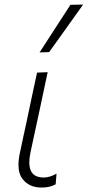

<svg xmlns="http://www.w3.org/2000/svg" viewBox="-20 -813 384 842"><path d="M162.5 9.5Q108 9.5 79.5 -27.5Q61 -50.5 61 -90.5Q61 -114 67.5 -143.5Q76 -183.5 82 -212Q88 -240.5 95 -271.5Q108 -334 119.2 -386.5Q130.5 -439 142.5 -494.5L189 -496.5Q169.5 -404.5 153 -327Q136 -249 124.5 -195L114 -146Q108.5 -120.5 108.5 -101Q108.5 -78 116 -63Q129.5 -34.5 172.5 -34.5Q197.5 -34.5 228 -51.5L224 -4.5Q213 1.5 197.8 5.5Q182.5 9.5 162.5 9.5ZM153.5 -583Q188 -636.5 221.8 -688.5Q255.5 -740.5 289 -792L344.5 -793Q307 -740.5 270 -688.5Q233 -636.5 195.5 -584.5Z"/></svg>

Font: Heraclito ExtraLight
Style: Italic
Weight: 200
Italic angle: -12°
Designer: Kostas Bartsokas (font) & Cristiano Sobral (main changes)
Foundry: Kostas Bartsokas (font) & Cristiano Sobral (main changes)
Version: Version 1.00;July 8, 2020;FontCreator 13.0.0.2655 64-bit